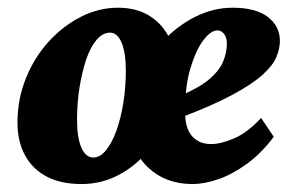

<svg xmlns="http://www.w3.org/2000/svg" viewBox="-20 -460 740 488"><path d="M187.5 7.8Q134.8 7.8 98.6 -11.2Q62.5 -30.3 43.5 -65.4Q24.4 -100.6 24.4 -148.4Q24.4 -208 45.9 -261.2Q67.4 -314.5 104 -354.5Q140.6 -394.5 186 -417.5Q231.4 -440.4 279.3 -440.4Q328.1 -440.4 361.3 -418.9Q394.5 -397.5 411.1 -361.8Q427.7 -326.2 427.7 -283.2Q427.7 -223.6 409.2 -170.9Q390.6 -118.2 357.9 -78.1Q325.2 -38.1 281.2 -15.1Q237.3 7.8 187.5 7.8ZM216.8 -59.6Q234.4 -59.6 249.5 -78.1Q264.6 -96.7 275.9 -127.9Q287.1 -159.2 293.5 -198.7Q299.8 -238.3 299.8 -280.3Q299.8 -326.2 289.1 -351.6Q278.3 -377 259.8 -377Q241.2 -377 225.6 -358.9Q210 -340.8 199.2 -309.1Q188.5 -277.3 182.1 -237.8Q175.8 -198.2 175.8 -156.2Q175.8 -109.4 187 -84.5Q198.2 -59.6 216.8 -59.6ZM469.7 7.8Q400.4 7.8 356 -34.7Q311.5 -77.1 311.5 -148.4Q311.5 -209 333.5 -261.7Q355.5 -314.5 393.1 -354.5Q430.7 -394.5 476.6 -417.5Q522.5 -440.4 571.3 -440.4Q629.9 -440.4 660.6 -417Q691.4 -393.6 691.4 -355.5Q691.4 -336.9 682.6 -315.4Q673.8 -293.9 647.5 -270Q621.1 -246.1 570.3 -218.8Q519.5 -191.4 436.5 -160.2V-215.8Q487.3 -237.3 512.7 -259.3Q538.1 -281.2 547.4 -304.2Q556.6 -327.1 556.6 -349.6Q556.6 -365.2 549.3 -374Q542 -382.8 533.2 -382.8Q515.6 -382.8 496.6 -357.4Q477.5 -332 463.9 -286.1Q450.2 -240.2 450.2 -177.7Q450.2 -133.8 468.3 -113.8Q486.3 -93.8 516.6 -93.8Q541 -93.8 575.2 -108.4Q609.4 -123 643.6 -160.2L675.8 -112.3Q644.5 -70.3 607.4 -43.5Q570.3 -16.6 534.7 -4.4Q499 7.8 469.7 7.8Z"/></svg>

Font: Crimson Pro ExtraBold
Style: Italic
Weight: 800
Italic angle: -12°
Designer: Jacques Le Bailly
Foundry: Baron von Fonthausen
Version: Version 1.003